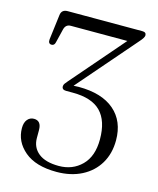

<svg xmlns="http://www.w3.org/2000/svg" viewBox="-108 -776 708 863"><g transform="rotate(15 246.0 -344.5)"><path d="M459.5 -195Q459.5 -133.5 431.8 -87Q404 -40.5 353.8 -14.8Q303.5 11 237 11Q140 11 88.2 -32.8Q36.5 -76.5 36.5 -139.5Q36.5 -165 48.2 -179.2Q60 -193.5 78.5 -193.5Q113 -193.5 113 -150V-113.5Q113 -69.5 145.5 -43.5Q178 -17.5 240 -17.5Q304 -17.5 346.2 -59.5Q388.5 -101.5 388.5 -180.5Q388.5 -266.5 346.8 -309.2Q305 -352 216 -352H185.5Q165.5 -352 165.5 -368Q165.5 -375 169.8 -381Q174 -387 182 -396L393 -640H130Q106 -640 100 -614.5L84.5 -551Q81 -535 67.5 -535.5Q51.5 -536 53.5 -557L68 -673Q71 -700 99.5 -700H446.5Q465 -700 465 -685Q465 -674.5 445 -652.5L211.5 -383Q225 -384 235.5 -384Q343.5 -384 401.5 -334Q459.5 -284 459.5 -195Z"/></g></svg>

Font: Fraunces 72pt S050 Light
Style: Regular
Weight: 300
Version: Version 1.000; ttfautohint (v1.8.3)